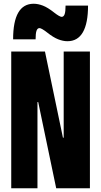

<svg xmlns="http://www.w3.org/2000/svg" viewBox="-20 -1005 540 1025"><path d="M40 0V-730H220L316 -270H320V-730H460V0H280L184 -460H180V0ZM340 -785Q317 -785 291 -795Q265 -805 231 -832Q217 -843 206.5 -849Q196 -855 191 -855Q180 -855 175 -841Q170 -827 170 -795H50Q50 -890 77.5 -937.5Q105 -985 160 -985Q183 -985 209 -975Q235 -965 269 -938Q283 -927 293.5 -921Q304 -915 309 -915Q320 -915 325 -929Q330 -943 330 -975H450Q450 -881 422.5 -833Q395 -785 340 -785Z"/></svg>

Font: M PLUS Code Latin
Style: Bold
Weight: 700
Designer: Coji Morishita
Foundry: UNDERFOREST DESIGN
Version: Version 1.002; ttfautohint (v1.8.3)